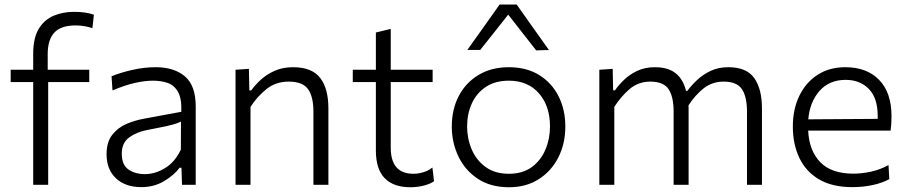

<svg xmlns="http://www.w3.org/2000/svg" viewBox="-20 -796 3908 827"><path d="M123 0V-442.5H26V-495.5H123V-564.5Q123 -632.5 147 -672Q171 -711.5 211 -728.2Q251 -745 299 -745Q351 -745 384.5 -732.5L378 -674.5Q362.5 -680 344.2 -683.2Q326 -686.5 306 -686.5Q242.5 -686.5 214 -655.5Q185.5 -624.5 185.5 -563.5V-495.5H364.5V-442.5H187.5V0Z M588.5 10Q520 10 479.5 -28Q439 -66 439 -131.5Q439 -184.5 463.8 -215.8Q488.5 -247 525.5 -262.5Q562.5 -278 599 -284.5L761 -314.5Q763 -371.5 746.8 -400.2Q730.5 -429 702 -438.8Q673.5 -448.5 639 -448.5Q604.5 -448.5 561.8 -439Q519 -429.5 464.5 -406.5L460.5 -467.5Q496.5 -482.5 548.2 -494.5Q600 -506.5 650.5 -506.5Q730.5 -506.5 776.8 -466.8Q823 -427 823 -338V0H764L761.5 -73.5H753.5Q730 -41.5 686.8 -15.8Q643.5 10 588.5 10ZM604.5 -46Q647.5 -46 690.2 -71.5Q733 -97 759 -151.5L759.5 -272.5Q751 -268 737 -263.2Q723 -258.5 695 -252.2Q667 -246 616.5 -236.5Q569.5 -228 537 -204.5Q504.5 -181 504.5 -134Q504.5 -86 533.2 -66Q562 -46 604.5 -46Z M994.5 0V-495.5L1052 -499.5L1054 -406.5H1062Q1077.5 -428.5 1102.5 -451.8Q1127.5 -475 1162.5 -490.8Q1197.5 -506.5 1242.5 -506.5Q1323 -506.5 1358.8 -460.8Q1394.5 -415 1394.5 -329V0H1330V-315Q1330 -379 1307 -411.8Q1284 -444.5 1223.5 -444.5Q1168 -444.5 1128 -412.5Q1088 -380.5 1059 -335.5V0Z M1747 10.5Q1675 10.5 1637 -28.5Q1599 -67.5 1599 -147.5V-442.5H1499.5V-495.5H1599V-656L1663 -671.5V-495.5H1843.5V-442.5H1663V-160Q1663 -47.5 1761 -47.5Q1780.5 -47.5 1803 -54Q1825.5 -60.5 1842.5 -74.5L1849.5 -15.5Q1835 -4.5 1807 3Q1779 10.5 1747 10.5Z M2172.5 10.5Q2093 10.5 2038 -26Q1983 -62.5 1954.5 -122.2Q1926 -182 1926 -251Q1926 -325 1956.2 -382.8Q1986.5 -440.5 2041.8 -473.5Q2097 -506.5 2171.5 -506.5Q2248 -506.5 2302.5 -472.8Q2357 -439 2386 -381.2Q2415 -323.5 2415 -251Q2415 -177.5 2385.2 -118.5Q2355.5 -59.5 2301 -24.5Q2246.5 10.5 2172.5 10.5ZM2172 -47.5Q2231.5 -47.5 2270.8 -76.5Q2310 -105.5 2329.5 -152Q2349 -198.5 2349 -251Q2349 -340 2301.2 -394.2Q2253.5 -448.5 2172 -448.5Q2113.5 -448.5 2073.2 -422Q2033 -395.5 2012.5 -350.8Q1992 -306 1992 -251Q1992 -198.5 2012 -152Q2032 -105.5 2072 -76.5Q2112 -47.5 2172 -47.5ZM2289.5 -579Q2259 -618 2229.2 -656Q2199.5 -694 2169 -733Q2138.5 -694.5 2108.8 -656.8Q2079 -619 2048.5 -581H1993Q2027.5 -629.5 2062.5 -678.5Q2097.5 -727.5 2132 -776.5H2205.5Q2240 -727.5 2274.8 -678.5Q2309.5 -629.5 2344.5 -580.5Z M2561.5 0V-495.5L2619 -499.5L2621 -407H2629Q2644 -429 2667.8 -452Q2691.5 -475 2724.8 -490.8Q2758 -506.5 2800.5 -506.5Q2858 -506.5 2890.5 -480.2Q2923 -454 2935 -404.5H2940.5Q2957.5 -427.5 2982.2 -451Q3007 -474.5 3040.5 -490.5Q3074 -506.5 3117 -506.5Q3196 -506.5 3229 -459.5Q3262 -412.5 3262 -329V0H3197.5V-315Q3197.5 -379 3175.8 -411.8Q3154 -444.5 3097 -444.5Q3047 -444.5 3010 -414.8Q2973 -385 2945.5 -342Q2946 -335.5 2946 -329V0H2881.5V-315Q2881.5 -379 2859.8 -411.8Q2838 -444.5 2781 -444.5Q2729 -444.5 2691.2 -411.8Q2653.5 -379 2626 -335.5V0Z M3651 10Q3564 10 3507.2 -23.8Q3450.5 -57.5 3422.8 -116.5Q3395 -175.5 3395 -251Q3395 -325.5 3422.8 -383Q3450.5 -440.5 3501.2 -473.5Q3552 -506.5 3621.5 -506.5Q3713.5 -506.5 3766.8 -451.8Q3820 -397 3820 -295.5Q3820 -259.5 3816 -233.5H3461Q3465 -147.5 3512.8 -97.8Q3560.5 -48 3656 -48Q3692.5 -48 3732.2 -56.8Q3772 -65.5 3807 -85L3810.5 -24.5Q3782 -8.5 3740.2 0.8Q3698.5 10 3651 10ZM3622.5 -452Q3552 -452 3510 -404.5Q3468 -357 3461.5 -282L3760.5 -284Q3760.5 -290 3760.5 -296.5Q3760.5 -374 3722.2 -413Q3684 -452 3622.5 -452Z"/></svg>

Font: Commissioner Light
Style: Regular
Weight: 300
Designer: Kostas Bartsokas
Foundry: Kostas Bartsokas
Version: Version 1.000; ttfautohint (v1.8.3)